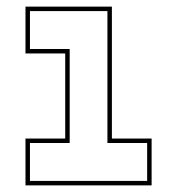

<svg xmlns="http://www.w3.org/2000/svg" viewBox="-20 -560 535 580"><path d="M57 0V-141.5H177V-398.5H57V-540H318V-141.5H438V0ZM70.5 -13.5H424.5V-128H304.5V-526.5H70.5V-412H190.5V-128H70.5Z"/></svg>

Font: Tourney Thin
Style: Regular
Weight: 100
Designer: Tyler Finck
Foundry: Etcetera Type Co
Version: Version 1.015